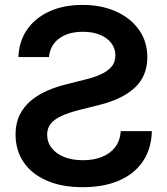

<svg xmlns="http://www.w3.org/2000/svg" viewBox="-20 -758 688 789"><path d="M320.3 11.2Q233.9 11.2 171.9 -15.9Q109.9 -43 76.9 -91.8Q43.9 -140.6 43.9 -205.6Q43.9 -251.5 60.8 -285.6Q77.6 -319.8 107.4 -344.7Q137.2 -369.6 176 -386.2Q214.8 -402.8 258.8 -413.1L328.1 -430.7Q361.8 -438.5 390.4 -450.7Q418.9 -462.9 436.5 -481.9Q454.1 -501 454.1 -530.3Q454.1 -558.6 437.7 -580.3Q421.4 -602.1 391.6 -614.7Q361.8 -627.4 320.8 -627.4Q260.7 -627.4 223.4 -600.1Q186 -572.8 181.2 -523.4H55.7Q57.6 -586.9 90.6 -635.3Q123.5 -683.6 182.1 -710.7Q240.7 -737.8 319.3 -737.8Q396.5 -737.8 456.5 -710.9Q516.6 -684.1 551 -635.7Q585.4 -587.4 585.4 -522.9Q585.4 -445.8 534.2 -397.9Q482.9 -350.1 387.7 -326.7L306.2 -306.2Q265.1 -295.9 235.4 -282.7Q205.6 -269.5 189.7 -251Q173.8 -232.4 173.8 -204.6Q173.8 -173.3 192.6 -149.4Q211.4 -125.5 244.6 -112.5Q277.8 -99.6 320.8 -99.6Q364.3 -99.6 398.4 -113Q432.6 -126.5 453.1 -153.1Q473.6 -179.7 476.1 -219.2H604Q602.1 -146 566.9 -94.5Q531.7 -43 469 -15.9Q406.2 11.2 320.3 11.2Z"/></svg>

Font: Inter 18pt SemiBold
Style: Regular
Weight: 600
Designer: Rasmus Andersson
Foundry: rsms
Version: Version 4.001;git-66647c0bb